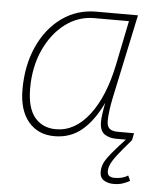

<svg xmlns="http://www.w3.org/2000/svg" viewBox="-52 -576 704 815"><g transform="rotate(5 300.0 -169.0)"><path d="M194 12Q124 12 83 -37Q42 -86 42 -174Q42 -277 78.5 -357.5Q115 -438 179 -484Q243 -530 325 -530H503L426 -168Q421 -144 417.5 -117.5Q414 -91 414 -72Q414 -50 425 -40Q436 -30 462 -30H530L524 0H455Q428 0 407 -13.5Q386 -27 386 -66Q386 -80 389 -101.5Q392 -123 397 -148Q360 -70 311 -29Q262 12 194 12ZM198 -18Q279 -18 340 -97.5Q401 -177 429 -316L467 -502H319Q251 -502 195.5 -460Q140 -418 107 -345.5Q74 -273 74 -182Q74 -98 107.5 -58Q141 -18 198 -18ZM461 192Q439 192 421 181.5Q403 171 403 144Q403 116 422 89Q441 62 472 28L507 -10L524 0L490 40Q461 74 447 97Q433 120 433 140Q433 155 442 160.5Q451 166 464 166Q498 166 521 151L531 173Q515 182 499 187Q483 192 461 192Z"/></g></svg>

Font: Geist Mono Thin
Style: Italic
Weight: 100
Italic angle: -12°
Monospace: yes
Designer: Basement.studio, Andrés Briganti, Mateo Zaragoza
Foundry: Basement.studio, Vercel, Andrés Briganti, Guido Ferreyra, Mateo Zaragoza
Version: Version 1.500; ttfautohint (v1.8.4.7-5d5b)